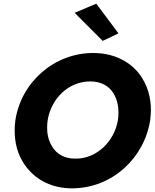

<svg xmlns="http://www.w3.org/2000/svg" viewBox="-20 -1005 843 1047"><path d="M387 -935 540 -782 626 -823 505 -985ZM64 -350C61 -331 60 -312 60 -293C60 -234 72 -158 127 -90C182 -21 266 22 373 22C590 22 767 -142 799 -350C801 -369 803 -387 803 -404C803 -465 789 -541 734 -609C678 -676 593 -716 488 -716C276 -716 96 -558 64 -350ZM240 -350C259 -467 353 -561 472 -561C532 -561 574 -536 599 -496C623 -456 626 -416 626 -390C626 -377 625 -364 623 -350C604 -234 507 -140 395 -140C393 -140 392 -140 390 -140C331 -140 289 -165 265 -205C240 -244 237 -284 237 -310C237 -323 238 -336 240 -350Z"/></svg>

Font: Jost
Style: Bold Italic
Weight: 700
Italic angle: -5°
Version: Version 3.710